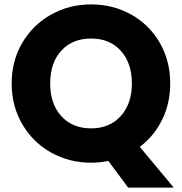

<svg xmlns="http://www.w3.org/2000/svg" viewBox="-20 -732 828 872"><path d="M562 120 472 -1Q432 7 394 7Q295 7 212.5 -39Q130 -85 81.5 -167.5Q33 -250 33 -353Q33 -456 81.5 -538Q130 -620 212.5 -666Q295 -712 394 -712Q493 -712 575.5 -666Q658 -620 705.5 -538Q753 -456 753 -353Q753 -263 716.5 -188.5Q680 -114 615 -65L769 120ZM208 -353Q208 -260 258.5 -204.5Q309 -149 394 -149Q478 -149 528.5 -205Q579 -261 579 -353Q579 -446 528.5 -501.5Q478 -557 394 -557Q309 -557 258.5 -502Q208 -447 208 -353Z"/></svg>

Font: MSTAGE
Style: Bold
Weight: 700
Designer: Ninad Kale (Devanagari), Jonny Pinhorn (Latin)
Foundry: Indian Type Foundry
Version: 4.004